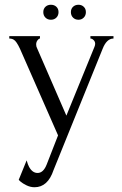

<svg xmlns="http://www.w3.org/2000/svg" viewBox="-20 -572 514 807"><path d="M411 -366 205 143Q181 215 125 215Q108 215 91.5 207Q75 199 66 191Q57 183 59 183L92 102Q97 120 102 129Q116 155 138 155Q162 155 176 120L224 -3L64 -367Q49 -399 38 -405Q30 -410 19 -410V-420H148V-410Q143 -410 137.5 -402.5Q132 -395 132 -385Q132 -376 136 -369L259 -86L377 -375Q380 -382 380 -388Q380 -397 373.5 -403.5Q367 -410 360 -410V-420H457V-410Q428 -410 411 -366ZM310 -489Q296 -489 287 -498Q278 -507 278 -521Q278 -535 287 -543.5Q296 -552 310 -552Q323 -552 332 -543.5Q341 -535 341 -521Q341 -507 332 -498Q323 -489 310 -489ZM217 -543.5Q226 -535 226 -521Q226 -507 217 -498Q208 -489 194 -489Q180 -489 171 -498Q162 -507 162 -521Q162 -535 171 -543.5Q180 -552 194 -552Q208 -552 217 -543.5Z"/></svg>

Font: Forum
Style: Regular
Weight: 400
Designer: Denis Masharov
Foundry: Denis Masharov
Version: Version 1.000